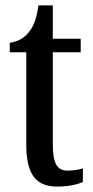

<svg xmlns="http://www.w3.org/2000/svg" viewBox="-20 -679 344 709"><path d="M192 10C236 10 269 1 286 -7V-57C268 -52 251 -49 229 -49C190 -49 175 -77 175 -147V-486H278V-536H175V-659H122C114 -605 103 -581 87 -561C71 -540 49 -526 16 -521V-486H77V-146C77 -30 116 10 192 10Z"/></svg>

Font: Noto Serif Ethiopic ExtraCondensed Medium
Style: Regular
Weight: 500
Width: 2
Designer: Monotype Design Team
Foundry: Monotype Imaging Inc.
Version: Version 2.102